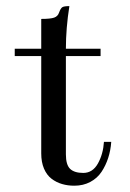

<svg xmlns="http://www.w3.org/2000/svg" viewBox="-20 -588 416 616"><path d="M27.3 -408.2V-431.6H112.3V-527.3Q142.1 -527.3 153.8 -531.5Q165.5 -535.6 169.4 -547.4Q174.3 -561 179.7 -564.7Q185.1 -568.4 202.6 -568.4Q191.4 -497.6 191.4 -431.6H302.7V-408.2H191.4V-92.8Q191.4 -59.1 205.1 -46.1Q218.8 -33.2 247.1 -33.2Q277.3 -33.2 294.2 -63.5Q311 -93.8 313.5 -132.8H336.9Q335 -105.5 327.1 -81.3Q319.3 -57.1 305.7 -36.6Q292 -16.1 269.5 -4.2Q247.1 7.8 218.3 7.8Q197.3 7.8 179 2.4Q160.6 -2.9 145.3 -14.6Q129.9 -26.4 121.1 -47.1Q112.3 -67.9 112.3 -95.7V-408.2Z"/></svg>

Font: Theano Didot
Style: Regular
Weight: 400
Designer: Alexey Kryukov
Version: Version 2.0